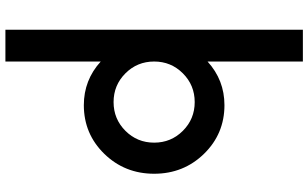

<svg xmlns="http://www.w3.org/2000/svg" viewBox="-235 -605 1140 710"><g transform="rotate(90 335.0 -250.0)"><path d="M368.8 -510Q475 -510 548.8 -434.4Q622.5 -358.8 622.5 -250Q622.5 -141.2 548.8 -65.6Q475 10 368.8 10Q276.2 10 207.5 -52.5V300H90V-800H207.5V-447.5Q276.2 -510 368.8 -510ZM251.2 -143.8Q295 -100 357.5 -100Q420 -100 463.8 -143.8Q507.5 -187.5 507.5 -250Q507.5 -312.5 463.8 -356.2Q420 -400 357.5 -400Q295 -400 251.2 -356.2Q207.5 -312.5 207.5 -250Q207.5 -187.5 251.2 -143.8Z"/></g></svg>

Font: Now Alt Medium
Style: Regular
Weight: 500
Designer: Alfredo Marco Pradil
Foundry: Alfredo Marco Pradil
Version: Version 1.002;PS 001.002;hotconv 1.0.88;makeotf.lib2.5.64775